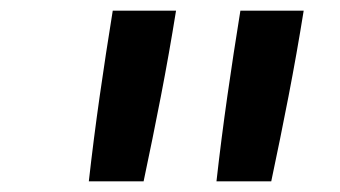

<svg xmlns="http://www.w3.org/2000/svg" viewBox="-20 -792 640 361"><path d="M147 -451Q156 -531 167.5 -611.5Q179 -692 192 -772H311Q298 -691 282.5 -611Q267 -531 250 -451ZM387 -451Q396 -531 407.5 -611.5Q419 -692 432 -772H551Q538 -691 522.5 -611Q507 -531 490 -451Z"/></svg>

Font: Iosevka Curly SmBdExObl
Style: Regular
Weight: 600
Width: 7
Italic angle: -9°
Monospace: yes
Designer: Belleve Invis
Foundry: Belleve Invis
Version: Version 11.1.0; ttfautohint (v1.8.3)